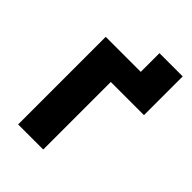

<svg xmlns="http://www.w3.org/2000/svg" viewBox="-189 -719 806 806"><g transform="rotate(45 214.5 -315.5)"><path d="M67 0H216V-401H413V-631H275V-520H67Z"/></g></svg>

Font: Fixel Display Bold
Style: Bold
Weight: 700
Designer: AlfaBravo + MacPaw
Foundry: Kyrylo Tkachov, Marchela Mozhyna, Serhii Makarenko, Maria Weinstein, Zakhar Kryvoshyya
Version: Version 1.211